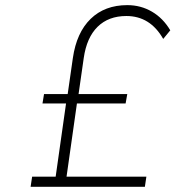

<svg xmlns="http://www.w3.org/2000/svg" viewBox="-20 -721 677 741"><path d="M98.1 0 104 -39.1H194.8L234.9 -321.8H144L149.9 -357.9H241.2L261.2 -497.1Q275.4 -595.2 329.8 -648.2Q384.3 -701.2 471.2 -701.2Q523.4 -701.2 566.4 -676Q609.4 -650.9 637.2 -604L609.9 -570.8Q559.6 -659.2 467.8 -659.2Q398.9 -659.2 356.7 -617.7Q314.5 -576.2 303.2 -497.1L283.2 -357.9H471.2L464.8 -321.8H276.9L236.8 -39.1H544.9L539.1 0Z"/></svg>

Font: Trueno UltraLight
Style: Italic
Weight: 250
Designer: Julieta Ulanovsky
Foundry: Julieta Ulanovsky
Version: Version 3.001b | FøM Fix